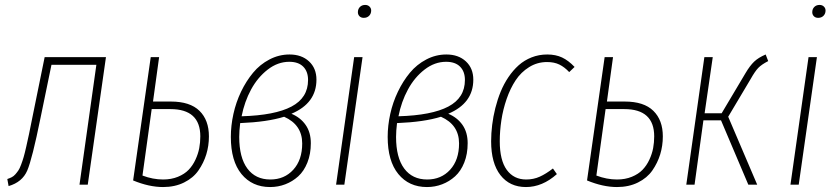

<svg xmlns="http://www.w3.org/2000/svg" viewBox="-20 -753 3405 783"><path d="M412.1 -520 337.9 0H304.2L373 -488.8H189.9L145 -271Q111.3 -104.5 91.1 -57.4Q70.8 -10.3 15.1 5.9L9.8 -22.9Q20 -26.4 27.8 -30.3Q35.6 -34.2 42.7 -42.2Q49.8 -50.3 54.9 -57.9Q60.1 -65.4 66.2 -81.8Q72.3 -98.1 76.4 -112.3Q80.6 -126.5 86.9 -154.3Q93.3 -182.1 98.4 -206.5Q103.5 -231 111.8 -272.9L162.1 -520Z M676.8 -338.9Q754.9 -338.9 793.5 -301Q832 -263.2 832 -196.8Q832 -158.7 821.3 -123.5Q810.5 -88.4 789.3 -57.9Q768.1 -27.3 730.7 -8.8Q693.4 9.8 645 9.8Q587.9 9.8 522.9 -17.1L594.7 -520H628.9L604 -338.9ZM645 -21Q678.7 -21 705.6 -32Q732.4 -43 749.3 -60.5Q766.1 -78.1 777.1 -101.8Q788.1 -125.5 792.5 -148.9Q796.9 -172.4 796.9 -196.8Q796.9 -308.1 674.8 -308.1H598.6L561 -37.1Q603.5 -21 645 -21Z M1160.6 -530.8Q1210 -530.8 1240.2 -502.7Q1270.5 -474.6 1270.5 -428.2Q1270.5 -332 1168.5 -289.1Q1205.1 -273.9 1226.3 -243.7Q1247.6 -213.4 1247.6 -168.9Q1247.6 -125 1233.6 -90.1Q1219.7 -55.2 1196.3 -33.9Q1172.9 -12.7 1143.6 -1.5Q1114.3 9.8 1081.5 9.8Q1008.3 9.8 964.8 -43.2Q921.4 -96.2 921.4 -194.8Q921.4 -240.7 931.9 -288.3Q942.4 -335.9 963.1 -379.2Q983.9 -422.4 1012 -456.3Q1040 -490.2 1078.9 -510.5Q1117.7 -530.8 1160.6 -530.8ZM1159.7 -501Q1112.8 -501 1071.8 -469.2Q1030.8 -437.5 1003.9 -387.9Q977.1 -338.4 965.3 -278.8Q1101.1 -282.7 1168.7 -318.4Q1236.3 -354 1236.3 -426.8Q1236.3 -461.4 1216.6 -481.2Q1196.8 -501 1159.7 -501ZM1138.7 -276.9Q1069.8 -255.4 959.5 -251Q955.6 -218.8 955.6 -194.8Q955.6 -110.4 988.8 -65.7Q1022 -21 1082.5 -21Q1139.6 -21 1176 -60.8Q1212.4 -100.6 1212.4 -168Q1212.4 -244.1 1138.7 -276.9Z M1463.4 -680.2Q1452.6 -680.2 1446 -686.8Q1439.5 -693.4 1439.5 -703.1Q1439.5 -716.3 1447.8 -724.6Q1456.1 -732.9 1469.2 -732.9Q1480 -732.9 1486.8 -726.3Q1493.7 -719.7 1493.7 -710Q1493.7 -697.3 1485.4 -688.7Q1477.1 -680.2 1463.4 -680.2ZM1458.5 -520 1384.3 0H1350.6L1424.3 -520Z M1800.3 -530.8Q1849.6 -530.8 1879.9 -502.7Q1910.2 -474.6 1910.2 -428.2Q1910.2 -332 1808.1 -289.1Q1844.7 -273.9 1866 -243.7Q1887.2 -213.4 1887.2 -168.9Q1887.2 -125 1873.3 -90.1Q1859.4 -55.2 1835.9 -33.9Q1812.5 -12.7 1783.2 -1.5Q1753.9 9.8 1721.2 9.8Q1647.9 9.8 1604.5 -43.2Q1561 -96.2 1561 -194.8Q1561 -240.7 1571.5 -288.3Q1582 -335.9 1602.8 -379.2Q1623.5 -422.4 1651.6 -456.3Q1679.7 -490.2 1718.5 -510.5Q1757.3 -530.8 1800.3 -530.8ZM1799.3 -501Q1752.4 -501 1711.4 -469.2Q1670.4 -437.5 1643.6 -387.9Q1616.7 -338.4 1605 -278.8Q1740.7 -282.7 1808.3 -318.4Q1876 -354 1876 -426.8Q1876 -461.4 1856.2 -481.2Q1836.4 -501 1799.3 -501ZM1778.3 -276.9Q1709.5 -255.4 1599.1 -251Q1595.2 -218.8 1595.2 -194.8Q1595.2 -110.4 1628.4 -65.7Q1661.6 -21 1722.2 -21Q1779.3 -21 1815.7 -60.8Q1852.1 -100.6 1852.1 -168Q1852.1 -244.1 1778.3 -276.9Z M2323.2 -480 2301.3 -459Q2282.2 -479.5 2261.2 -489.7Q2240.2 -500 2210.9 -500Q2170.9 -500 2137.7 -479.2Q2104.5 -458.5 2082.8 -425.5Q2061 -392.6 2046.1 -349.4Q2031.2 -306.2 2024.7 -262.7Q2018.1 -219.2 2018.1 -176.8Q2018.1 -99.6 2046.6 -60.3Q2075.2 -21 2126 -21Q2155.8 -21 2181.2 -32.5Q2206.5 -43.9 2234.9 -65.9L2251 -43Q2191.9 9.8 2125 9.8Q2058.6 9.8 2020.8 -38.8Q1982.9 -87.4 1982.9 -176.8Q1982.9 -209.5 1987.1 -243.4Q1991.2 -277.3 2000 -312.3Q2008.8 -347.2 2021.7 -378.9Q2034.7 -410.6 2053.5 -438.5Q2072.3 -466.3 2095.2 -486.8Q2118.2 -507.3 2147.9 -519Q2177.7 -530.8 2211.9 -530.8Q2246.1 -530.8 2272.2 -518.6Q2298.3 -506.3 2323.2 -480Z M2527.8 -338.9Q2606 -338.9 2644.5 -301Q2683.1 -263.2 2683.1 -196.8Q2683.1 -158.7 2672.4 -123.5Q2661.6 -88.4 2640.4 -57.9Q2619.1 -27.3 2581.8 -8.8Q2544.4 9.8 2496.1 9.8Q2439 9.8 2374 -17.1L2445.8 -520H2480L2455.1 -338.9ZM2496.1 -21Q2529.8 -21 2556.6 -32Q2583.5 -43 2600.3 -60.5Q2617.2 -78.1 2628.2 -101.8Q2639.2 -125.5 2643.6 -148.9Q2647.9 -172.4 2647.9 -196.8Q2647.9 -308.1 2525.9 -308.1H2449.7L2412.1 -37.1Q2454.6 -21 2496.1 -21Z M3102.5 -530.8 3112.8 -503.9Q3085.4 -489.7 3072.3 -476.1Q3059.1 -462.4 3041.5 -431.2L2949.7 -276.9L3067.9 0H3031.7L2920.4 -262.2H2848.6L2812.5 0H2778.8L2852.5 -520H2886.7L2853.5 -291H2922.9L3020.5 -455.1Q3038.1 -484.9 3055.4 -501.5Q3072.8 -518.1 3102.5 -530.8Z M3316.4 -680.2Q3305.7 -680.2 3299.1 -686.8Q3292.5 -693.4 3292.5 -703.1Q3292.5 -716.3 3300.8 -724.6Q3309.1 -732.9 3322.3 -732.9Q3333 -732.9 3339.8 -726.3Q3346.7 -719.7 3346.7 -710Q3346.7 -697.3 3338.4 -688.7Q3330.1 -680.2 3316.4 -680.2ZM3311.5 -520 3237.3 0H3203.6L3277.3 -520Z"/></svg>

Font: Fira Sans Compressed UltraLight
Style: Italic
Weight: 200
Width: 3
Italic angle: -8°
Designer: Carrois Corporate & Edenspiekermann AG
Foundry: Carrois Corporate GbR & Edenspiekermann AG
Version: Version 4.203;PS 004.203;hotconv 1.0.88;makeotf.lib2.5.64775